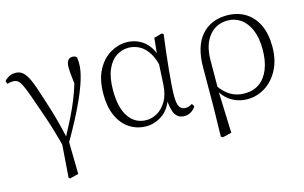

<svg xmlns="http://www.w3.org/2000/svg" viewBox="-89 -755 1886 1192"><g transform="rotate(-15 853.5 -159.0)"><path d="M223 198 242 -60 244 10Q214 -107 184 -195Q154 -283 129 -353Q111 -403 98.5 -428Q86 -453 74 -461.5Q62 -470 43 -470Q23 -470 8 -463L0 -483Q14 -499 32 -508Q50 -517 72 -517Q94 -517 111.5 -506Q129 -495 146.5 -464Q164 -433 183 -374Q203 -315 228 -234Q253 -153 277 -44L283 -43L287 190L232 204ZM278 -5 262 -30Q291 -85 314.5 -130.5Q338 -176 357 -218.5Q376 -261 392.5 -307.5Q409 -354 424 -410L415 -315Q409 -361 406 -387.5Q403 -414 401.5 -431Q400 -448 400 -462Q400 -494 410.5 -508Q421 -522 439 -522Q450 -522 456 -519Q462 -516 467 -511Q469 -501 469.5 -491Q470 -481 470 -469Q470 -429 454 -375Q438 -321 410.5 -259Q383 -197 348.5 -132Q314 -67 278 -5Z M774 14Q715 14 667.5 -16.5Q620 -47 593 -105.5Q566 -164 566 -247Q566 -340 598.5 -401Q631 -462 681.5 -492Q732 -522 786 -522Q852 -522 900.5 -482Q949 -442 971 -349H979L957 -296Q945 -368 919 -409.5Q893 -451 859.5 -468.5Q826 -486 790 -486Q748 -486 711.5 -462.5Q675 -439 652.5 -387.5Q630 -336 630 -253Q630 -143 671 -83Q712 -23 785 -23Q819 -23 853 -42Q887 -61 912 -102Q937 -143 941 -207L951 -393L962 -504L1014 -518L1024 -511Q1017 -461 1010.5 -404.5Q1004 -348 998.5 -293.5Q993 -239 990 -194.5Q987 -150 987 -123Q987 -71 1000 -52Q1013 -33 1037 -33Q1051 -33 1061 -37Q1071 -41 1081 -47L1092 -29Q1080 -10 1061 2Q1042 14 1018 14Q979 14 959.5 -17.5Q940 -49 937 -128H949Q925 -52 876 -19Q827 14 774 14Z M1202 196 1206 5 1207 -246Q1207 -383 1268 -452.5Q1329 -522 1432 -522Q1498 -522 1548.5 -492Q1599 -462 1627.5 -404Q1656 -346 1656 -262Q1656 -178 1624 -116Q1592 -54 1539 -20Q1486 14 1423 14Q1366 14 1318.5 -16Q1271 -46 1245 -103H1242L1255 -119Q1284 -74 1324 -49.5Q1364 -25 1416 -25Q1472 -25 1511.5 -53.5Q1551 -82 1572 -135Q1593 -188 1593 -261Q1593 -335 1571.5 -386Q1550 -437 1513 -463.5Q1476 -490 1429 -490Q1354 -490 1309 -434.5Q1264 -379 1263 -281L1262 -97L1261 -89L1271 189L1213 203Z"/></g></svg>

Font: Noto Serif SC
Style: Regular
Weight: 200
Designer: Ryoko NISHIZUKA 西塚涼子 (kana & ideographs); Frank Grießhammer (Latin, Greek & Cyrillic); Wenlong ZHANG 张文龙 (bopomofo); San
Foundry: Adobe
Version: Version 2.001;hotconv 1.1.0;makeotfexe 2.6.0